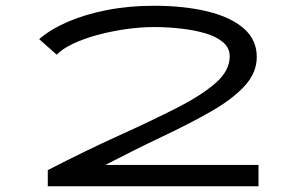

<svg xmlns="http://www.w3.org/2000/svg" viewBox="-20 -647 1040 667"><path d="M146 0V-56Q280 -125 395 -177Q510 -229 596 -273Q682 -317 730 -359.5Q778 -402 778 -451Q778 -481 754 -501Q730 -521 691 -532Q652 -543 606 -548Q560 -553 516 -553Q467 -553 415.5 -545.5Q364 -538 316.5 -525Q269 -512 232.5 -494.5Q196 -477 177 -457L116 -511Q155 -545 215 -571Q275 -597 351.5 -612Q428 -627 514 -627Q619 -627 700 -607.5Q781 -588 826.5 -548.5Q872 -509 872 -449Q872 -394 829.5 -348Q787 -302 713.5 -260Q640 -218 545 -173Q450 -128 346 -74H878V0Z"/></svg>

Font: Inconsolata UltraExpanded Thin
Style: Regular
Weight: 100
Width: 9
Monospace: yes
Designer: Raph Levien, Cyreal, Brenton Simpson
Foundry: Raph Levien, Cyreal, Google
Version: Version 3.100; ttfautohint (v1.8.4.7-5d5b)